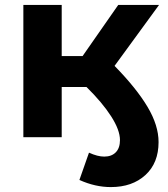

<svg xmlns="http://www.w3.org/2000/svg" viewBox="-20 -558 682 781"><path d="M446 -290Q535 -199 580 -123.5Q625 -48 625 20Q625 105 571.5 154Q518 203 431 203Q367 203 303 174L342 63Q377 79 404 79Q434 79 451 61.5Q468 44 468 12Q468 -29 432 -85Q396 -141 332 -204H231V0H75V-538H231V-330H316L461 -538H627Z"/></svg>

Font: APTA Sans Regular
Style: Bold Italic
Weight: 700
Version: Version 7.200